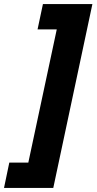

<svg xmlns="http://www.w3.org/2000/svg" viewBox="-91 -754 474 942"><path d="M-71.3 168 -45.4 43.9H47.9L187.5 -609.9H93.3L119.6 -733.9H362.3L170.4 168Z"/></svg>

Font: Open Sans SemiCondensed ExtraBold
Style: Italic
Weight: 800
Width: 4
Italic angle: -12°
Designer: Monotype Design Team
Foundry: Monotype Imaging Inc.
Version: Version 3.003